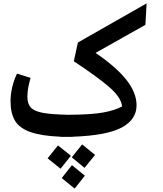

<svg xmlns="http://www.w3.org/2000/svg" viewBox="-20 -789 959 1129"><path d="M835 -643 542 -478Q665 -394 724 -318.5Q783 -243 783 -170Q783 -86 695.5 -39Q608 8 407 15V16H373H336V15Q221 10 157.5 -13Q94 -36 68 -79.5Q42 -123 42 -195Q42 -235 52 -277Q62 -319 80 -356L160 -331Q141 -268 141 -220Q141 -179 161 -157Q181 -135 232 -125.5Q283 -116 383 -114Q519 -115 587 -127.5Q655 -140 698 -163Q693 -214 628 -272Q563 -330 414 -429L438 -539L842 -769ZM402 136 463 60 539 122 477 198ZM260 142 321 66 397 127 336 203ZM343 258 403 182 479 244 419 320Z"/></svg>

Font: FiraGO Medium
Style: Italic
Weight: 500
Italic angle: -8°
Designer: bBox Type GmbH
Foundry: bBox Type GmbH
Version: Version 1.001